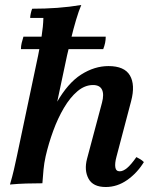

<svg xmlns="http://www.w3.org/2000/svg" viewBox="-20 -735 618 770"><path d="M394 -538H64Q64 -551 67 -563Q70 -575 74 -588H404Q404 -575 401.5 -563Q399 -551 394 -538ZM20 5Q30 -29 36 -55.5Q42 -82 48 -110L133 -513Q141 -553 147 -590.5Q153 -628 154 -663H101Q101 -670 103.5 -681.5Q106 -693 109 -700Q161 -700 209.5 -703.5Q258 -707 306 -715Q296 -692 285 -655Q274 -618 265 -580Q256 -542 249 -513L163 -108Q157 -81 154.5 -54.5Q152 -28 150 0Q116 0 84.5 1Q53 2 20 5ZM404 15Q353 15 335 -18.5Q317 -52 329 -98L389 -323Q398 -357 389 -375.5Q380 -394 353 -394Q320 -394 290.5 -369Q261 -344 236.5 -302.5Q212 -261 193.5 -210.5Q175 -160 163 -108H133Q162 -244 207 -323Q252 -402 305.5 -436Q359 -470 415 -470Q479 -470 501 -432.5Q523 -395 506 -330L447 -106Q440 -80 442.5 -64Q445 -48 460 -48Q474 -48 490 -61.5Q506 -75 527 -105Q535 -101 542.5 -96.5Q550 -92 557 -85Q530 -41 490 -13Q450 15 404 15Z"/></svg>

Font: Poltawski Nowy SemiBold
Style: Italic
Weight: 600
Italic angle: -12°
Version: Version 1.001;gftools[0.9.25]